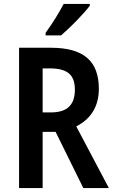

<svg xmlns="http://www.w3.org/2000/svg" viewBox="-20 -957 581 977"><path d="M437 -928V-937H304C281 -893 247 -838 212 -790V-777H291C337 -816 409 -890 437 -928ZM239 -714H77V0H197V-286H263L404 0H534L368 -314C438 -349 483 -411 483 -505C483 -646 406 -714 239 -714ZM233 -609C320 -609 361 -579 361 -501C361 -426 325 -385 239 -385H197V-609Z"/></svg>

Font: Noto Sans Gurmukhi UI Condensed SemiBold
Style: Regular
Weight: 600
Width: 3
Designer: Jelle Bosma - Monotype Design Team
Foundry: Monotype Imaging Inc.
Version: Version 2.004